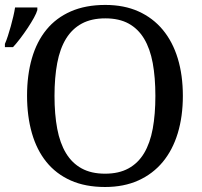

<svg xmlns="http://www.w3.org/2000/svg" viewBox="-53 -745 815 775"><path d="M685.1 -357.9Q685.1 -275.4 664.6 -207.5Q644 -139.6 604 -91.3Q564 -43 505.4 -16.6Q446.8 9.8 371.1 9.8Q291.5 9.8 232.4 -16.6Q173.3 -43 134.3 -91.3Q95.2 -139.6 75.7 -207.8Q56.2 -275.9 56.2 -358.9Q56.2 -441.9 75.7 -509.5Q95.2 -577.1 134.3 -625Q173.3 -672.9 232.9 -699Q292.5 -725.1 372.1 -725.1Q447.8 -725.1 505.9 -699Q564 -672.9 604 -624.8Q644 -576.7 664.6 -509Q685.1 -441.4 685.1 -357.9ZM167 -357.9Q167 -283.7 178 -225.3Q189 -167 213.4 -126.7Q237.8 -86.4 276.6 -65.2Q315.4 -43.9 371.1 -43.9Q426.8 -43.9 465.6 -65.2Q504.4 -86.4 528.6 -126.7Q552.7 -167 563.5 -225.3Q574.2 -283.7 574.2 -357.9Q574.2 -432.1 563.5 -490.5Q552.7 -548.8 528.6 -588.9Q504.4 -628.9 466.1 -649.9Q427.7 -670.9 372.1 -670.9Q316.4 -670.9 277.3 -649.9Q238.3 -628.9 213.6 -588.9Q189 -548.8 178 -490.5Q167 -432.1 167 -357.9ZM-33.2 -567.9Q-27.3 -581.1 -21.2 -599.9Q-15.1 -618.7 -9.5 -638.7Q-3.9 -658.7 0.7 -678.7Q5.4 -698.7 7.8 -714.8H97.7V-704.6Q94.7 -692.9 84 -673.3Q73.2 -653.8 58.8 -632.1Q44.4 -610.4 28.6 -589.6Q12.7 -568.8 -0.5 -554.7H-33.2Z"/></svg>

Font: Droid-TTFautohint Serif
Style: Regular
Weight: 400
Foundry: Ascender Corporation
Version: Version 1.00; ttfautohint (v1.00rc1.4-1a1c-dirty) -l 8 -r 50